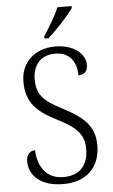

<svg xmlns="http://www.w3.org/2000/svg" viewBox="-62 -972 604 1023"><g transform="rotate(-5 240.0 -460.5)"><path d="M202 -784V-771H223C269 -810 338 -886 361 -921V-931H285C267 -886 231 -828 202 -784ZM235 10C359 10 433 -62 433 -181C433 -290 363 -340 265 -391C169 -440 131 -475 131 -558C131 -633 172 -686 250 -686C329 -686 365 -632 365 -560C396 -560 415 -577 415 -613C415 -670 355 -724 254 -724C145 -724 70 -654 70 -552C70 -444 121 -391 225 -338C331 -284 372 -247 372 -165C372 -79 326 -27 239 -27C148 -27 104 -93 100 -183C70 -183 53 -159 53 -127C53 -53 112 10 235 10Z"/></g></svg>

Font: Noto Serif Khmer SemiCondensed Light
Style: Regular
Weight: 300
Width: 4
Designer: Danh Hong and the Monotype Design Team
Foundry: Monotype Imaging Inc.
Version: Version 2.004